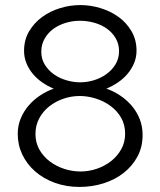

<svg xmlns="http://www.w3.org/2000/svg" viewBox="-20 -730 633 758"><path d="M543 -197Q543 -150 523 -112.5Q503 -75 469 -48Q435 -21 389.5 -6.5Q344 8 294 8Q241 8 196 -8.5Q151 -25 118.5 -53.5Q86 -82 68 -120Q50 -158 50 -201Q50 -235 62.5 -264Q75 -293 95 -315.5Q115 -338 140.5 -354.5Q166 -371 192 -380Q168 -390 147 -404.5Q126 -419 110 -438Q94 -457 84.5 -480Q75 -503 75 -529Q75 -573 95 -606.5Q115 -640 146.5 -663Q178 -686 217.5 -698Q257 -710 297 -710Q337 -710 376.5 -698Q416 -686 447.5 -663.5Q479 -641 499 -607Q519 -573 519 -530Q519 -504 509.5 -481Q500 -458 483.5 -438.5Q467 -419 445.5 -404.5Q424 -390 400 -380Q429 -370 455 -352.5Q481 -335 500.5 -312Q520 -289 531.5 -260Q543 -231 543 -197ZM474 -202Q474 -238 458 -265.5Q442 -293 416 -312Q390 -331 358 -341Q326 -351 295 -351Q262 -351 231 -340.5Q200 -330 175 -310.5Q150 -291 135 -263Q120 -235 120 -201Q120 -166 136 -138.5Q152 -111 177.5 -92Q203 -73 234.5 -63Q266 -53 298 -53Q330 -53 361.5 -63.5Q393 -74 418 -93.5Q443 -113 458.5 -140.5Q474 -168 474 -202ZM143 -526Q143 -497 157 -474.5Q171 -452 193 -436.5Q215 -421 242.5 -413Q270 -405 296 -405Q323 -405 350 -413Q377 -421 399.5 -437Q422 -453 436 -476Q450 -499 450 -528Q450 -556 437 -578.5Q424 -601 402.5 -616.5Q381 -632 353 -640Q325 -648 295 -648Q266 -648 238.5 -639.5Q211 -631 190 -615.5Q169 -600 156 -577Q143 -554 143 -526Z"/></svg>

Font: Boldmen
Style: Regular
Weight: 400
Designer: Matt McInerney, Pablo Impallari, Rodrigo Fuenzalida
Foundry: LIVING CONCEPT
Version: Version 1.000